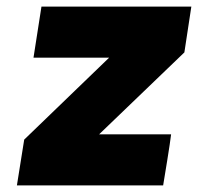

<svg xmlns="http://www.w3.org/2000/svg" viewBox="-20 -559 597 579"><path d="M53 -138 309 -385H81L105 -539H557L536 -401L279 -154H496Q493 -129 484.5 -76.5Q476 -24 472 0H31Z"/></svg>

Font: Exo Black
Style: Italic
Weight: 900
Italic angle: -9°
Designer: Natanael Gama
Foundry: Natanael Gama
Version: Version 1.500; ttfautohint (v1.6)